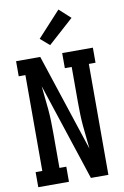

<svg xmlns="http://www.w3.org/2000/svg" viewBox="-105 -1044 710 1103"><g transform="rotate(-10 250.0 -492.5)"><path d="M26 0V-88H65V-647H26V-735H167L354 -167Q351 -201 347 -235.5Q343 -270 340 -304Q337 -338 336 -372.5Q335 -407 335 -441V-647H295V-735H474V-647H435V0H333L146 -568Q149 -534 153 -499.5Q157 -465 160 -431Q163 -397 164 -362.5Q165 -328 165 -294V-88H205V0ZM235 -792 182 -838 317 -985 383 -925Z"/></g></svg>

Font: Iosevka Slab Semibold
Style: Regular
Weight: 600
Monospace: yes
Designer: Belleve Invis
Foundry: Belleve Invis
Version: Version 11.1.1; ttfautohint (v1.8.3)